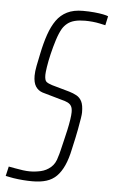

<svg xmlns="http://www.w3.org/2000/svg" viewBox="-70 -732 459 776"><g transform="rotate(5 160.0 -344.0)"><path d="M91 8Q73 8 53 6.5Q33 5 14 2Q-5 -1 -18 -4L-9 -43Q3 -41 18.5 -38Q34 -35 49.5 -33Q65 -31 77 -31Q99 -31 121.5 -36Q144 -41 162 -56.5Q180 -72 187 -101Q190 -109 194 -126Q198 -143 203.5 -165.5Q209 -188 214 -210.5Q219 -233 222 -253Q225 -273 225 -284Q225 -300 220 -308.5Q215 -317 205 -322Q195 -327 178 -331L101 -353Q83 -359 73 -374.5Q63 -390 63 -418Q63 -435 67.5 -458Q72 -481 78 -509Q87 -553 99 -587.5Q111 -622 128 -646Q145 -670 171 -683Q197 -696 235 -696Q260 -696 281 -694Q302 -692 317 -689Q332 -686 338 -683L330 -646Q321 -648 307 -651Q293 -654 277.5 -655.5Q262 -657 247 -657Q223 -657 205.5 -652.5Q188 -648 176 -638.5Q164 -629 156 -616Q145 -597 136 -568.5Q127 -540 120 -510.5Q113 -481 109.5 -457.5Q106 -434 106 -425Q106 -403 113.5 -397Q121 -391 137 -386L208 -366Q225 -361 238.5 -353.5Q252 -346 259.5 -331Q267 -316 267 -287Q267 -279 264.5 -263Q262 -247 256.5 -217Q251 -187 239 -135Q231 -96 218.5 -68.5Q206 -41 189 -24Q172 -7 148 0.5Q124 8 91 8Z"/></g></svg>

Font: Saira UltraCondensed ExtraLight
Style: Italic
Weight: 250
Width: 1
Italic angle: -12°
Designer: Hector Gatti with collaboration of the Omnibus-Type team
Foundry: Omnibus-Type
Version: Version 1.101